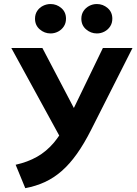

<svg xmlns="http://www.w3.org/2000/svg" viewBox="-20 -944 694 976"><path d="M108.5 12.5 59.5 -106.5Q120.5 -120 168.2 -147Q216 -174 254.5 -219.5Q268 -236 281 -255L37.5 -700H195.5L355.5 -395L503 -700H653.5L444 -285.5Q408 -214 371 -162Q334 -110 293.8 -74.8Q253.5 -39.5 207.8 -18.5Q162 2.5 108.5 12.5ZM237 -774Q206 -774 182 -794.8Q158 -815.5 158 -849Q158 -871.5 169 -888.2Q180 -905 198.2 -914.2Q216.5 -923.5 237 -923.5Q268 -923.5 291.8 -903Q315.5 -882.5 315.5 -849Q315.5 -826.5 304.5 -809.8Q293.5 -793 275.5 -783.5Q257.5 -774 237 -774ZM472.5 -774Q441.5 -774 417.5 -794.8Q393.5 -815.5 393.5 -849Q393.5 -871 404.5 -887.8Q415.5 -904.5 433.5 -914Q451.5 -923.5 472.5 -923.5Q503.5 -923.5 527.2 -903Q551 -882.5 551 -849Q551 -826.5 540 -809.8Q529 -793 511 -783.5Q493 -774 472.5 -774Z"/></svg>

Font: Geologica EX Med
Style: Regular
Weight: 500
Designer: Sindre Bremnes, Frode Helland
Foundry: Monokrom Skriftforlag AS
Version: Version 1.010;gftools[0.9.28]